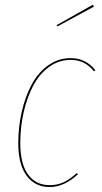

<svg xmlns="http://www.w3.org/2000/svg" viewBox="-20 -770 425 800"><path d="M367.2 -750.5 371.1 -742.2 218.8 -659.7 216.3 -665.5ZM274.4 -527.8Q337.4 -527.8 377.4 -477.5L371.6 -472.7Q334 -520.5 274.4 -520.5Q225.1 -520.5 184.6 -491.2Q144 -461.9 118.2 -412.6Q92.3 -363.3 78.4 -301.5Q64.5 -239.7 64.5 -172.9Q64.5 -87.9 96.7 -43.2Q128.9 1.5 187 1.5Q219.7 1.5 246.1 -11.2Q272.5 -23.9 299.8 -48.8L304.7 -43.9Q247.1 9.3 187 9.3Q125.5 9.3 90.8 -38.1Q56.2 -85.4 56.2 -172.9Q56.2 -241.2 70.6 -304.2Q85 -367.2 111.8 -417.5Q138.7 -467.8 180.9 -497.8Q223.1 -527.8 274.4 -527.8Z"/></svg>

Font: Fira Sans Compressed Eight
Style: Italic
Weight: 100
Width: 3
Italic angle: -8°
Designer: Carrois Corporate & Edenspiekermann AG
Foundry: Carrois Corporate GbR & Edenspiekermann AG
Version: Version 4.203;PS 004.203;hotconv 1.0.88;makeotf.lib2.5.64775